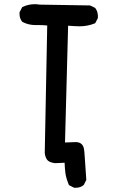

<svg xmlns="http://www.w3.org/2000/svg" viewBox="-20 -762 540 907"><path d="M203.1 -641.6Q182.6 -643.6 163.1 -643.6H146.5Q115.2 -643.6 85.9 -658.2Q72.3 -673.8 72.3 -695.3Q72.3 -698.2 72.3 -704.1L85 -728.5Q113.3 -742.2 144.5 -742.2Q155.3 -742.2 167 -740.2L405.3 -736.3L429.7 -724.6Q437.5 -713.9 439.9 -704.1Q442.4 -694.3 442.4 -688.5Q442.4 -682.6 442.4 -676.8L429.7 -652.3Q394.5 -637.7 355.5 -637.7Q343.8 -637.7 330.1 -638.7L301.8 -640.6L287.1 -88.9L338.9 -90.8Q367.2 -89.8 375 -65.4Q378.9 -53.7 381.3 -6.8Q383.8 40 387.7 87.9L376 111.3Q360.4 125 338.9 125Q335.9 125 330.1 125L305.7 112.3Q292 79.1 289.1 56.6Q286.1 34.2 285.2 6.8L240.2 8.8Q240.2 8.8 239.3 8.8Q210.9 4.9 202.1 -7.8Q193.4 -20.5 191.4 -39.1V-40Z"/></svg>

Font: JasonHandwriting2
Style: SemiBold
Weight: 600
Version: Version 1.04.7